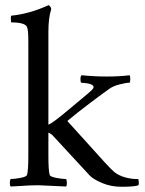

<svg xmlns="http://www.w3.org/2000/svg" viewBox="-20 -714 558 738"><path d="M21 2.9Q17.6 -1 17.8 -11.5Q18.1 -22 21 -25.9Q35.6 -25.9 58.8 -30.3Q82 -34.7 84 -42Q88.9 -58.1 88.9 -116.2V-558.1Q88.9 -597.7 84 -609.9Q76.7 -627.9 22.9 -627.9Q22.5 -627.9 22 -634.3Q21.5 -640.6 21.7 -647Q22 -653.3 23.9 -653.8Q92.8 -660.6 166 -693.8Q169.4 -693.8 173.1 -688.7Q176.8 -683.6 176.8 -678.2Q166 -646 166 -590.8V-234.9Q182.1 -240.2 248 -295.9Q260.7 -306.6 277.1 -320.3Q293.5 -334 303 -341.8Q312.5 -349.6 322 -357.9Q331.5 -366.2 335.7 -371.1Q339.8 -376 339.8 -378.9Q339.8 -381.8 337.6 -384.5Q335.4 -387.2 331.8 -388.9Q328.1 -390.6 324 -391.8Q319.8 -393.1 314.5 -393.8Q309.1 -394.5 305.4 -394.8Q301.8 -395 297.4 -395.5Q293 -396 292 -396Q288.6 -401.4 289.3 -412.4Q290 -423.3 293.9 -424.8Q341.8 -419.9 390.1 -419.9Q441.4 -419.9 478 -424.8Q481 -420.4 480.7 -409.7Q480.5 -398.9 478 -396Q464.4 -396 439.7 -389.6Q415 -383.3 400.9 -373Q381.3 -359.4 328.9 -320.1Q276.4 -280.8 238.8 -249Q267.1 -218.3 310.5 -169.7Q354 -121.1 381.1 -91.6Q408.2 -62 418.9 -53.2Q437 -38.6 463.1 -31.7Q489.3 -24.9 511.2 -25.9Q512.7 -23.4 513.4 -14.6Q514.2 -5.9 512.2 -2Q498.5 3.9 446.8 3.9Q406.7 3.9 372.6 -10.5Q338.4 -24.9 324.2 -40Q238.3 -132.8 181.2 -194.8Q179.2 -196.8 175.5 -199.2Q171.9 -201.7 168.9 -203.1L166 -204.1V-116.2Q166 -58.1 170.9 -42Q172.9 -34.7 196 -30.3Q219.2 -25.9 233.9 -25.9Q236.8 -22 237.1 -11.5Q237.3 -1 233.9 2.9Q131.3 -2 127 -2Q109.4 -2 93.3 -1.2Q77.1 -0.5 56.2 1Q35.2 2.4 21 2.9Z"/></svg>

Font: Crimson
Style: Roman
Weight: 400
Version: Version 0.8